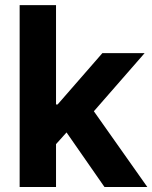

<svg xmlns="http://www.w3.org/2000/svg" viewBox="-20 -748 610 768"><path d="M190.4 -156.2V-330.1H210.4L389.6 -535.6H558.6L323.7 -266.6H289.6ZM58.6 0V-727.5H204.1V0ZM397.9 0 234.9 -234.4 331.5 -336.9 569.3 0Z"/></svg>

Font: Inter 20pt
Style: Bold
Weight: 700
Version: Version 4.001;git-66647c0bb